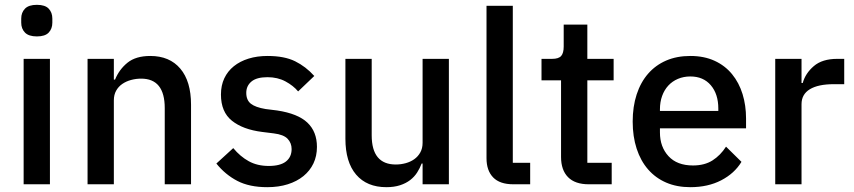

<svg xmlns="http://www.w3.org/2000/svg" viewBox="-20 -764 3539 796"><path d="M133 -613Q99 -613 83.5 -629Q68 -645 68 -670V-687Q68 -712 83.5 -728Q99 -744 133 -744Q167 -744 182 -728Q197 -712 197 -687V-670Q197 -645 182 -629Q167 -613 133 -613ZM78 -520H187V0H78Z M343 0V-520H452V-434H457Q474 -476 508.5 -504Q543 -532 603 -532Q683 -532 727.5 -479.5Q772 -427 772 -330V0H663V-316Q663 -438 565 -438Q544 -438 523.5 -432.5Q503 -427 487 -416Q471 -405 461.5 -388Q452 -371 452 -348V0Z M1088 12Q1014 12 964 -14Q914 -40 877 -86L947 -150Q976 -115 1011.5 -95.5Q1047 -76 1094 -76Q1142 -76 1165.5 -94.5Q1189 -113 1189 -146Q1189 -171 1172.5 -188.5Q1156 -206 1115 -211L1067 -217Q987 -227 941.5 -263.5Q896 -300 896 -372Q896 -410 910 -439.5Q924 -469 949.5 -489.5Q975 -510 1010.5 -521Q1046 -532 1089 -532Q1159 -532 1203.5 -510Q1248 -488 1283 -449L1216 -385Q1196 -409 1163.5 -426.5Q1131 -444 1089 -444Q1044 -444 1022.5 -426Q1001 -408 1001 -379Q1001 -349 1020 -334Q1039 -319 1081 -312L1129 -306Q1215 -293 1254.5 -255.5Q1294 -218 1294 -155Q1294 -117 1279.5 -86.5Q1265 -56 1238 -34Q1211 -12 1173 0Q1135 12 1088 12Z M1732 -86H1728Q1721 -67 1709.5 -49Q1698 -31 1680.5 -17.5Q1663 -4 1638.5 4Q1614 12 1582 12Q1501 12 1456.5 -40Q1412 -92 1412 -189V-520H1521V-203Q1521 -82 1621 -82Q1642 -82 1662 -87.5Q1682 -93 1697.5 -104Q1713 -115 1722.5 -132Q1732 -149 1732 -172V-520H1841V0H1732Z M2108 0Q2052 0 2024.5 -28.5Q1997 -57 1997 -108V-740H2106V-89H2178V0Z M2421 0Q2364 0 2335 -29.5Q2306 -59 2306 -113V-431H2225V-520H2269Q2296 -520 2306.5 -532Q2317 -544 2317 -571V-662H2415V-520H2524V-431H2415V-89H2516V0Z M2842 12Q2786 12 2742 -7Q2698 -26 2667 -61.5Q2636 -97 2619.5 -147.5Q2603 -198 2603 -260Q2603 -322 2619.5 -372.5Q2636 -423 2667 -458.5Q2698 -494 2742 -513Q2786 -532 2842 -532Q2899 -532 2942.5 -512Q2986 -492 3015 -456.5Q3044 -421 3058.5 -374Q3073 -327 3073 -273V-232H2716V-215Q2716 -155 2751.5 -116.5Q2787 -78 2853 -78Q2901 -78 2934 -99Q2967 -120 2990 -156L3054 -93Q3025 -45 2970 -16.5Q2915 12 2842 12ZM2842 -447Q2814 -447 2790.5 -437Q2767 -427 2750.5 -409Q2734 -391 2725 -366Q2716 -341 2716 -311V-304H2958V-314Q2958 -374 2927 -410.5Q2896 -447 2842 -447Z M3194 0V-520H3303V-420H3308Q3319 -460 3354 -490Q3389 -520 3451 -520H3480V-415H3437Q3372 -415 3337.5 -394Q3303 -373 3303 -332V0Z"/></svg>

Font: IBM Plex Sans Thai Medm
Style: Regular
Weight: 500
Designer: Mike Abbink, Paul van der Laan, Pieter van Rosmalen, Ben Mitchell, Mark Frömberg
Foundry: Bold Monday
Version: Version 1.2